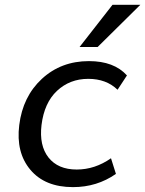

<svg xmlns="http://www.w3.org/2000/svg" viewBox="-20 -768 604 799"><path d="M283.7 10.7Q167 10.7 106.4 -61.5Q45.9 -133.3 60.1 -247.6Q74.7 -366.2 154.3 -439.9Q234.4 -513.7 350.1 -513.7Q454.6 -513.7 508.3 -454.1L469.2 -394.5Q422.4 -439.9 347.2 -439.9Q270.5 -439.9 216.8 -389.6Q164.1 -339.8 152.8 -248Q142.6 -162.6 181.6 -112.8Q221.2 -62.5 299.3 -62.5Q375 -62.5 441.9 -109.4L462.4 -44.4Q383.8 10.7 283.7 10.7ZM311 -572.3 448.2 -748H564L386.2 -572.3Z"/></svg>

Font: Ride
Style: Italic
Weight: 400
Version: Version 3.000